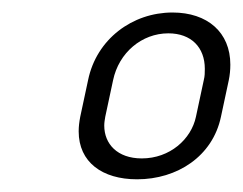

<svg xmlns="http://www.w3.org/2000/svg" viewBox="-20 -695 388 307"><path d="M249.2 -641.7C285.8 -641.7 307.5 -619.2 307.5 -585C307.5 -579.2 307.5 -573.3 305.8 -566.7L293.3 -508.3C285.8 -472.5 251.7 -441.7 206.7 -441.7C167.5 -441.7 146.7 -465 146.7 -494.2C146.7 -499.2 147.5 -503.3 148.3 -508.3L160.8 -566.7C170 -610.8 206.7 -641.7 249.2 -641.7ZM255.8 -675C191.7 -675 134.2 -632.5 120.8 -566.7L108.3 -508.3C106.7 -500 105.8 -492.5 105.8 -485C105.8 -435.8 143.3 -408.3 199.2 -408.3C263.3 -408.3 320 -445 333.3 -508.3L345.8 -566.7C347.5 -575 348.3 -583.3 348.3 -591.7C348.3 -643.3 311.7 -675 255.8 -675Z"/></svg>

Font: BoonHome
Style: Book Oblique
Weight: 400
Italic angle: -12°
Designer: Sungsit Sawaiwan
Foundry: Sungsit Sawaiwan
Version: Version 0.2